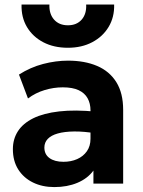

<svg xmlns="http://www.w3.org/2000/svg" viewBox="-20 -784 610 820"><path d="M212 15Q161 15 121 -4.5Q81 -24 58 -60.2Q35 -96.5 35 -147Q35 -190 56.5 -223.5Q78 -257 121.8 -278.8Q165.5 -300.5 232.8 -308.2Q300 -316 391.5 -307L393 -214Q338.5 -223 296.8 -222.5Q255 -222 226.8 -214Q198.5 -206 184 -190.8Q169.5 -175.5 169.5 -154Q169.5 -124.5 191.5 -108.8Q213.5 -93 251 -93Q283.5 -93 309.5 -104.5Q335.5 -116 351 -138Q366.5 -160 366.5 -191.5V-312.5Q366.5 -342 354.2 -364.2Q342 -386.5 316 -398.8Q290 -411 248 -411Q209 -411 170.2 -399.2Q131.5 -387.5 99.5 -363.5L61 -465.5Q109.5 -496.5 164 -510.8Q218.5 -525 270.5 -525Q341.5 -525 394.5 -502.5Q447.5 -480 476.8 -433.2Q506 -386.5 506 -314.5V0H379V-55.5Q354 -21.5 310.5 -3.2Q267 15 212 15ZM270 -580Q210 -580 165 -603.5Q120 -627 95.2 -668.5Q70.5 -710 72 -764.5H191Q189.5 -724.5 211 -700.2Q232.5 -676 270 -676Q307.5 -676 328.8 -700.2Q350 -724.5 348 -764.5H467.5Q469 -711 444 -669.2Q419 -627.5 374 -603.8Q329 -580 270 -580Z"/></svg>

Font: Geologica Cursive SemiBold
Style: Regular
Weight: 600
Designer: Sindre Bremnes, Frode Helland
Foundry: Monokrom Skriftforlag AS
Version: Version 1.010;gftools[0.9.28]